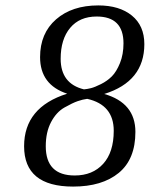

<svg xmlns="http://www.w3.org/2000/svg" viewBox="-20 -679 553 709"><path d="M513 -516Q513 -378 365 -332Q480 -299 480 -192Q480 -91 418.5 -40.5Q357 10 250 10Q69 10 69 -139Q69 -283 228 -333Q128 -366 128 -468Q128 -556 187 -607.5Q246 -659 343 -659Q421 -659 467 -621.5Q513 -584 513 -516ZM204 -462Q204 -370 290 -349Q302 -350 316 -353.5Q330 -357 353 -368.5Q376 -380 393 -397Q410 -414 423 -446Q436 -478 436 -519Q436 -618 337 -618Q274 -618 239 -576Q204 -534 204 -462ZM400 -196Q400 -292 302 -314Q286 -312 267 -305.5Q248 -299 218 -282Q188 -265 168.5 -228Q149 -191 149 -139Q149 -31 256 -31Q322 -31 361 -74Q400 -117 400 -196Z"/></svg>

Font: Arsenal
Style: Italic
Weight: 400
Italic angle: -9.10001°
Designer: Andrij Shevchenko
Foundry: Stairsfor
Version: Version 2.001;PS 002.001;hotconv 1.0.88;makeotf.lib2.5.64775